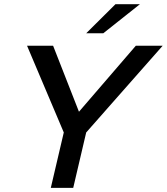

<svg xmlns="http://www.w3.org/2000/svg" viewBox="-20 -912 810 932"><path d="M226.6 0 289.6 -269 111.3 -689.9H237.8L363.3 -369.6L639.2 -689.9H769.5L398.4 -269L335.4 0ZM398.4 -750.5 540.5 -891.6H659.2L481.4 -750.5Z"/></svg>

Font: Acari Sans SemiBold
Style: Italic
Weight: 600
Italic angle: -13°
Designer: Alfredo Marco Pradil and Stefan Peev
Foundry: Hanken Design Co.
Version: Version 1.045;January 11, 2019;FontCreator 11.5.0.2425 64-bi